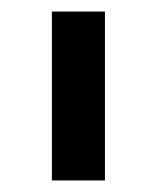

<svg xmlns="http://www.w3.org/2000/svg" viewBox="-20 -720 272 333"><path d="M70 -407V-700H162V-407Z"/></svg>

Font: MuseoModerno
Style: Regular
Weight: 400
Designer: Pablo Cosgaya, Héctor Gatti, Marcela Romero, and the Authors of The MuseoModerno Project.
Foundry: Omnibus-Type Team
Version: Version 1.001